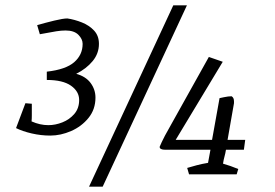

<svg xmlns="http://www.w3.org/2000/svg" viewBox="-20 -642 1030 718"><path d="M313 56 628 -622H679L364 56ZM168 -135Q133 -135 98.5 -143Q64 -151 40 -163L75 -256L99 -254Q99 -223 99 -210.5Q99 -198 98 -188Q114 -181 129.5 -177.5Q145 -174 161 -174Q187 -174 213.5 -184.5Q240 -195 258 -216Q276 -237 276 -268Q276 -300 245.5 -321.5Q215 -343 155 -343V-374Q226 -382 257.5 -409.5Q289 -437 289 -478Q289 -496 273 -512Q257 -528 225 -528Q209 -528 190.5 -525Q172 -522 129 -514L119 -548Q150 -557 183 -565Q216 -573 232 -573Q259 -569 286.5 -558Q314 -547 332 -527.5Q350 -508 350 -478Q350 -442 326.5 -413.5Q303 -385 265 -366Q301 -356 319 -331.5Q337 -307 337 -277Q337 -233 311 -201Q285 -169 246 -152Q207 -135 168 -135ZM687 10 680 -14Q697 -19 715.5 -24Q734 -29 758 -33L767 -82H598Q577 -82 577 -93Q577 -93 585 -111Q593 -129 617 -171L761 -429L813 -411L637 -119H773L801 -275Q801 -275 817.5 -278.5Q834 -282 846 -282Q855 -277 855 -263V-256L831 -119H897L892 -82H825Q823 -69 819.5 -56.5Q816 -44 814 -30Q842 -22 871 -10L865 10Z"/></svg>

Font: Mate
Style: Italic
Weight: 400
Italic angle: -10.8°
Designer: Eduardo Rodriguez Tunni
Foundry: Eduardo Rodriguez Tunni
Version: Version 1.003; ttfautohint (v1.8.4.7-5d5b);gftools[0.9.24]